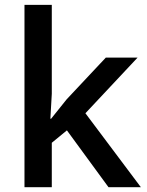

<svg xmlns="http://www.w3.org/2000/svg" viewBox="-20 -780 612 800"><path d="M192.9 -285.2 257.8 -366.2 420.9 -540H553.2L335.9 -308.1L566.9 0H432.1L258.8 -236.8L195.8 -185.1V0H82V-759.8H195.8V-389.2L189.9 -285.2Z"/></svg>

Font: f0_1792           
Style: Regular
Weight: 600
Foundry: Ascender Corporation
Version: Version 1.10